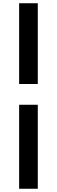

<svg xmlns="http://www.w3.org/2000/svg" viewBox="-20 -878 351 1184"><path d="M98 -360V-858H213V-360ZM98 286V-232H213V286Z"/></svg>

Font: Noto Sans TC Thin Black
Style: Regular
Weight: 900
Version: Version 2.004-H2;hotconv 1.0.118;makeotfexe 2.5.65603